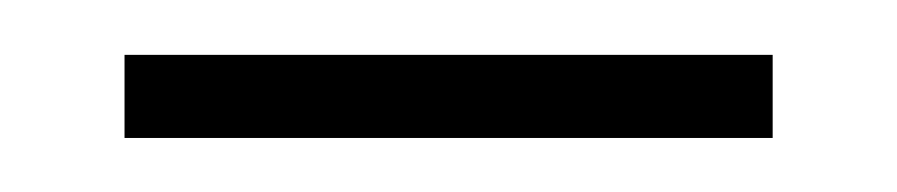

<svg xmlns="http://www.w3.org/2000/svg" viewBox="-20 -688 327 70"><path d="M261.7 -637.7H25.4V-668H261.7Z"/></svg>

Font: Pretendard JP Thin
Style: Regular
Weight: 100
Designer: Base glyphs from Inter by Rasmus Andersson; Hangeul glyphs from Noto Sans CJK(Source Han Sans) by Jang Soo-young and Kan
Foundry: Kil Hyung-jin
Version: Version 1.309